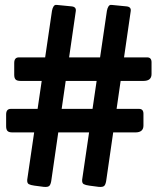

<svg xmlns="http://www.w3.org/2000/svg" viewBox="-20 -762 643 783"><path d="M190 -31Q188 -13 182.5 -5.5Q177 2 158 0L120 -5Q105 -7 97.5 -11Q90 -15 91 -29L192 -718Q194 -729 198.5 -736Q203 -743 211 -742L272 -736Q292 -734 289 -716ZM414 -31Q412 -13 406.5 -5.5Q401 2 382 0L344 -5Q329 -7 321.5 -11Q314 -15 315 -29L416 -718Q418 -729 422.5 -736Q427 -743 435 -742L496 -736Q516 -734 513 -716ZM565 -250Q565 -222 532 -222H31Q16 -222 10.5 -228Q5 -234 5 -247V-295Q5 -318 24 -318H547Q565 -318 565 -298ZM598 -460Q598 -432 565 -432H64Q49 -432 43.5 -438Q38 -444 38 -457V-505Q38 -528 57 -528H580Q598 -528 598 -508Z"/></svg>

Font: Libre Franklin Thin Black
Style: Regular
Weight: 900
Version: Version 3.000